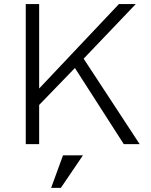

<svg xmlns="http://www.w3.org/2000/svg" viewBox="-20 -710 744 946"><path d="M106.9 0V-689.9H172.9V-273.9L565.9 -689.9H648.9L392.1 -420.9L668 0H589.8L349.1 -375L172.9 -192.9V0ZM231.9 215.8 290.5 55.2H388.7L279.8 215.8Z"/></svg>

Font: Acari Sans Light
Style: Regular
Weight: 300
Designer: Alfredo Marco Pradil and Stefan Peev
Foundry: Hanken Design Co.
Version: Version 1.045;January 11, 2019;FontCreator 11.5.0.2425 64-bi